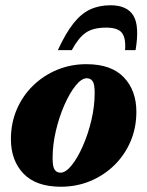

<svg xmlns="http://www.w3.org/2000/svg" viewBox="-20 -695 560 730"><path d="M308.5 -451Q403 -451 450.8 -401Q498.5 -351 498.5 -270Q498.5 -208.5 476 -156.5Q453.5 -104.5 413.8 -66Q374 -27.5 322.2 -6.2Q270.5 15 211.5 15Q117 15 69.2 -35Q21.5 -85 21.5 -166Q21.5 -227.5 44 -279.5Q66.5 -331.5 106.2 -370Q146 -408.5 197.8 -429.8Q249.5 -451 308.5 -451ZM210 -38.5Q230 -38.5 252.5 -66.5Q275 -94.5 295 -139.8Q315 -185 327.5 -238.2Q340 -291.5 340 -342Q340 -375 332.2 -386.2Q324.5 -397.5 310 -397.5Q290 -397.5 267.5 -369.5Q245 -341.5 225 -296.2Q205 -251 192.5 -197.8Q180 -144.5 180 -94Q180 -61 187.8 -49.8Q195.5 -38.5 210 -38.5ZM383.5 -590Q334 -590 306 -570.5Q278 -551 253 -504.5H200Q230 -569.5 259.5 -606.5Q289 -643.5 323 -659.2Q357 -675 400 -675Q462.5 -675 486.8 -636.2Q511 -597.5 495.5 -504.5H455.5Q459 -550.5 443.5 -570.2Q428 -590 383.5 -590Z"/></svg>

Font: Newsreader 16pt ExtraBold
Style: Italic
Weight: 800
Italic angle: -17°
Designer: Hugues Gentile
Foundry: Production Type
Version: Version 1.003; ttfautohint (v1.8.3)